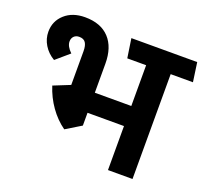

<svg xmlns="http://www.w3.org/2000/svg" viewBox="-122 -858 1079 1005"><g transform="rotate(20 417.5 -355.5)"><path d="M710.9 0H574.2V-245.1H371.1V-173.8L286.1 -122.1Q239.3 -155.3 203.6 -205.6Q168 -255.9 148.9 -315.9L241.2 -353V-541Q241.2 -571.8 230.7 -587.9Q220.2 -604 194.8 -604Q176.8 -604 165.8 -593Q154.8 -582 154.8 -564Q154.8 -537.1 185.1 -507.8L111.8 -444.8Q74.7 -466.8 54 -501Q33.2 -535.2 33.2 -574.2Q33.2 -633.3 76.2 -672.1Q119.1 -710.9 189 -710.9Q276.9 -710.9 324 -660.4Q371.1 -609.9 371.1 -518.1V-356.9H574.2V-584H469.2L453.1 -690.9H819.8L835 -584H710.9Z"/></g></svg>

Font: Kadwa
Style: Regular
Weight: 400
Designer: Sol Matas
Foundry: Sol Matas
Version: Version 1.000;PS 001.000;hotconv 1.0.70;makeotf.lib2.5.58329